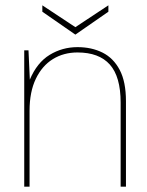

<svg xmlns="http://www.w3.org/2000/svg" viewBox="-20 -701 553 721"><path d="M71 0V-512H87L92 -402Q119 -466 166.5 -495Q214 -524 271 -524Q324 -524 365 -503.5Q406 -483 429.5 -438.5Q453 -394 453 -321V0H433V-316Q433 -413 392.5 -458.5Q352 -504 271 -504Q219 -504 178.5 -479Q138 -454 114.5 -405Q91 -356 91 -285V0ZM263 -571 139 -657V-681L263 -599L387 -681V-657Z"/></svg>

Font: DM Sans 12pt Thin
Style: Regular
Weight: 250
Version: Version 4.004;gftools[0.9.30]